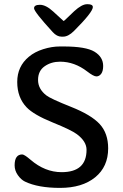

<svg xmlns="http://www.w3.org/2000/svg" viewBox="-20 -915 599 936"><path d="M287.6 -736.3H279.8Q257.3 -736.3 237.3 -758.3Q146 -857.9 146 -874.8Q146 -891.6 174.8 -891.6Q203.6 -891.6 239.3 -858.9L290 -812.5Q292.5 -812.5 308.3 -828.4Q324.2 -844.2 341.8 -860.4Q378.9 -894.5 404.3 -894.5H407.7Q432.6 -894.5 432.6 -880.4Q432.6 -856 340.8 -764.2Q313 -736.3 287.6 -736.3ZM401.9 -184.6Q401.9 -225.6 355 -260.7Q328.6 -280.8 236.6 -318.1Q144.5 -355.5 109.9 -391.6Q64 -439.5 64 -515.4Q64 -591.3 120.6 -638.2Q148.9 -662.1 190.7 -675.3Q232.4 -688.5 272.5 -688.5H289.6Q398.9 -688.5 440.9 -662.8Q482.9 -637.2 482.9 -593.3Q482.9 -568.4 473.4 -555.4Q463.9 -542.5 449.7 -542.5Q435.5 -543 405.3 -566.4Q343.3 -614.3 272.9 -614.3Q229.5 -614.3 197.5 -591.8Q165.5 -569.3 165.5 -525.4Q165.5 -481.4 205.6 -450.2Q226.6 -433.6 325.7 -394.3Q424.8 -355 466.1 -310.1Q507.3 -265.1 507.3 -191.9Q507.3 -102.1 443.8 -50.5Q380.4 1 272.9 1Q165.5 1 101.6 -29.8Q82.5 -39.1 66.9 -61.3Q51.3 -83.5 51.3 -108.9Q51.3 -162.1 88.4 -162.1Q98.6 -162.1 128.9 -136.2Q199.2 -75.7 280.3 -75.7Q401.9 -75.7 401.9 -184.6Z"/></svg>

Font: Averia Gruesa Libre
Style: Regular
Weight: 500
Italic angle: -1.70001°
Version: Version 1.001